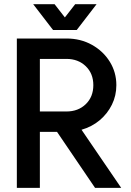

<svg xmlns="http://www.w3.org/2000/svg" viewBox="-20 -909 633 929"><path d="M61.5 0V-722.7H301.3Q370.1 -722.7 424.8 -692.1Q479.5 -661.6 511.2 -610.4Q543 -559.1 543 -497.1Q543 -446.3 521.5 -402.6Q500 -358.9 462.2 -327.1Q424.3 -295.4 374.5 -281.2L566.4 0H439.9L255.9 -271H172.9V0ZM172.9 -624V-369.6H301.3Q358.4 -369.6 395 -405Q431.6 -440.4 431.6 -497.1Q431.6 -553.2 395 -588.6Q358.4 -624 301.3 -624ZM244.1 -888.7 293.9 -824.7 343.8 -888.7H447.3L351.1 -763.7H236.8L140.6 -888.7Z"/></svg>

Font: Giphurs Medium
Style: Regular
Weight: 500
Version: Version 0.920; ttfautohint (v1.8.4.7-5d5b)